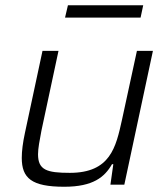

<svg xmlns="http://www.w3.org/2000/svg" viewBox="-20 -704 641 732"><path d="M239 -684 228 -637H516L526 -684ZM225 8C335 8 379 -29 407 -78H412L401 0H454L563 -510H502L445 -247C422 -143 401 -45 246 -45C158 -45 125 -56 125 -116C125 -138 131 -169 138 -206L203 -510H142L75 -197C67 -160 63 -128 63 -102C63 -25 100 8 225 8Z"/></svg>

Font: Saira UNSAM Light Italic
Style: Regular
Weight: 300
Italic angle: -12°
Designer: Hector Gatti with collaboration of the Omnibus-Type team
Foundry: Omnibus-Type
Version: Version 0.072;PS 000.072;hotconv 1.0.88;makeotf.lib2.5.64775